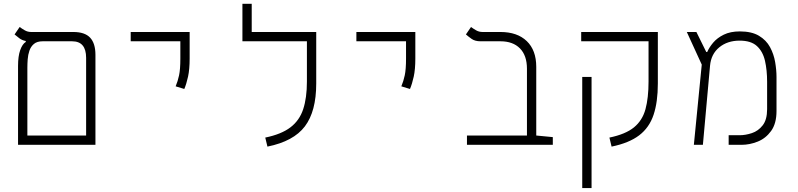

<svg xmlns="http://www.w3.org/2000/svg" viewBox="-20 -752 4142 997"><path d="M73.7 0V-409.7Q73.7 -460.4 85 -491.9Q96.2 -523.4 113.8 -534.2V-539.1Q93.8 -543 80.3 -553.5Q66.9 -564 55.7 -573.2L82 -611.8Q93.3 -603.5 108.4 -594.7Q123.5 -585.9 141.6 -585.9H360.8Q420.4 -585.9 448 -556.4Q475.6 -526.9 475.6 -467.3V0ZM201.2 -537.6Q172.4 -537.6 156.2 -523.9Q140.1 -510.3 132.8 -489Q125.5 -467.8 123.8 -444.1Q122.1 -420.4 122.1 -400.4V-48.3H427.2V-451.7Q427.2 -537.6 354.5 -537.6Z M937 -290 892.1 -303.7Q903.3 -330.1 909.9 -361.1Q916.5 -392.1 916.5 -448.2V-537.6H658.7V-585.9H964.8V-448.2Q964.8 -392.1 956.5 -354.2Q948.2 -316.4 937 -290Z M1573.7 -585.9H1622.1V-318.4Q1622.1 -173.8 1563.2 -95.9Q1504.4 -18.1 1368.7 9.3L1357.4 -37.6Q1440.9 -54.7 1488 -90.6Q1535.2 -126.5 1554.4 -185.1Q1573.7 -243.7 1573.7 -328.1V-537.6H1238.8V-732.4H1287.1V-585.9Z M2108.9 -290 2064 -303.7Q2075.2 -330.1 2081.8 -361.1Q2088.4 -392.1 2088.4 -448.2V-537.6H1830.6V-585.9H2136.7V-448.2Q2136.7 -392.1 2128.4 -354.2Q2120.1 -316.4 2108.9 -290Z M2850.6 -40V0H2404.8V-48.3H2716.3V-395Q2716.3 -463.9 2679.9 -500.7Q2643.6 -537.6 2578.6 -537.6H2475.1Q2446.8 -537.6 2429.4 -549.8Q2412.1 -562 2399.4 -573.2L2425.8 -611.8Q2437 -603.5 2452.1 -594.7Q2467.3 -585.9 2485.4 -585.9H2578.6Q2666 -585.9 2715.3 -538.6Q2764.6 -491.2 2764.6 -404.8V-48.3Z M3347.7 -585.9H3396V-318.4Q3396 -222.2 3373.8 -155.8Q3351.6 -89.4 3299.1 -49.3Q3246.6 -9.3 3155.8 9.3L3144.5 -37.6Q3228 -54.7 3272 -90.6Q3315.9 -126.5 3331.8 -185.1Q3347.7 -243.7 3347.7 -328.1V-537.6H2998V-585.9ZM3051.8 224.6H3003.4V-352.5H3051.8Z M3583 0 3624 -416.5 3546.4 -585.9H3596.2L3647.5 -481.9H3652.3Q3662.6 -505.9 3683.3 -530.5Q3704.1 -555.2 3738.3 -572Q3772.5 -588.9 3821.8 -588.9Q3883.3 -588.9 3921.1 -566.2Q3959 -543.5 3978.5 -507.3Q3998 -471.2 4005.1 -429.9Q4012.2 -388.7 4012.2 -352.1V-175.8Q4012.2 -110.4 3984.1 -71.8Q3956.1 -33.2 3914.3 -16.6Q3872.6 0 3831.1 0H3763.7V-49.8H3820.8Q3851.1 -49.8 3884.3 -60.8Q3917.5 -71.8 3940.4 -101.1Q3963.4 -130.4 3963.4 -185.1V-327.1Q3963.4 -387.7 3952.4 -436Q3941.4 -484.4 3910.6 -512.7Q3879.9 -541 3820.8 -541Q3757.3 -541 3714.8 -506.1Q3672.4 -471.2 3667 -410.6L3629.9 0Z"/></svg>

Font: Cascadia Mono NF ExtraLight
Style: Regular
Weight: 200
Monospace: yes
Designer: Aaron Bell
Foundry: Saja Typeworks
Version: Version 2404.023; ttfautohint (v1.8.4)